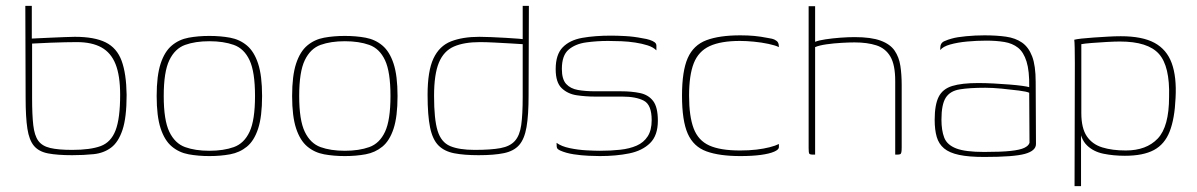

<svg xmlns="http://www.w3.org/2000/svg" viewBox="-20 -525 4064 652"><path d="M225 2Q175 2 143.5 -4Q112 -10 95.5 -29.5Q79 -49 73 -88Q67 -127 67 -193L66 -505H88V-394Q90 -394 108 -395Q126 -396 151 -397Q176 -398 199 -399Q222 -400 234 -400Q301 -400 339 -381Q377 -362 393 -318.5Q409 -275 410 -203Q410 -126 396 -84Q382 -42 357 -23.5Q332 -5 298 -1.5Q264 2 225 2ZM225 -16Q287 -16 322 -29Q357 -42 372.5 -82.5Q388 -123 388 -203Q388 -268 372.5 -307Q357 -346 324.5 -364Q292 -382 241 -382Q225 -382 201 -381.5Q177 -381 152 -380Q127 -379 109.5 -378Q92 -377 89 -377V-192Q89 -135 93 -100Q97 -65 110 -47Q123 -29 150.5 -22.5Q178 -16 225 -16Z M691 5Q653 5 620.5 -1Q588 -7 563.5 -27.5Q539 -48 525.5 -89Q512 -130 512 -199Q512 -268 525.5 -309Q539 -350 563.5 -370.5Q588 -391 620.5 -397Q653 -403 691 -403Q729 -403 761.5 -397Q794 -391 818.5 -370.5Q843 -350 856.5 -309Q870 -268 870 -199Q870 -129 856.5 -88Q843 -47 818.5 -27Q794 -7 761.5 -1Q729 5 691 5ZM691 -13Q739 -13 774 -25.5Q809 -38 827.5 -77.5Q846 -117 846 -199Q846 -281 827.5 -320.5Q809 -360 774 -372.5Q739 -385 691 -385Q643 -385 608.5 -372.5Q574 -360 555 -320.5Q536 -281 536 -199Q536 -117 555 -77.5Q574 -38 608.5 -25.5Q643 -13 691 -13Z M1151 5Q1113 5 1080.5 -1Q1048 -7 1023.5 -27.5Q999 -48 985.5 -89Q972 -130 972 -199Q972 -268 985.5 -309Q999 -350 1023.5 -370.5Q1048 -391 1080.5 -397Q1113 -403 1151 -403Q1189 -403 1221.5 -397Q1254 -391 1278.5 -370.5Q1303 -350 1316.5 -309Q1330 -268 1330 -199Q1330 -129 1316.5 -88Q1303 -47 1278.5 -27Q1254 -7 1221.5 -1Q1189 5 1151 5ZM1151 -13Q1199 -13 1234 -25.5Q1269 -38 1287.5 -77.5Q1306 -117 1306 -199Q1306 -281 1287.5 -320.5Q1269 -360 1234 -372.5Q1199 -385 1151 -385Q1103 -385 1068.5 -372.5Q1034 -360 1015 -320.5Q996 -281 996 -199Q996 -117 1015 -77.5Q1034 -38 1068.5 -25.5Q1103 -13 1151 -13Z M1432 -203Q1432 -284 1452 -326.5Q1472 -369 1511.5 -384.5Q1551 -400 1608 -400Q1623 -400 1647.5 -399Q1672 -398 1697.5 -396.5Q1723 -395 1742 -393.5Q1761 -392 1766 -391L1755 -384V-505H1776L1775 -201Q1775 -134 1768 -93.5Q1761 -53 1743 -32.5Q1725 -12 1691.5 -5Q1658 2 1605 2Q1556 2 1522.5 -4.5Q1489 -11 1469 -31Q1449 -51 1440.5 -92Q1432 -133 1432 -203ZM1592 -16Q1647 -16 1679.5 -22Q1712 -28 1728.5 -46.5Q1745 -65 1750 -100.5Q1755 -136 1755 -196V-375Q1741 -376 1714.5 -377.5Q1688 -379 1659.5 -380.5Q1631 -382 1610 -382Q1556 -382 1521.5 -367Q1487 -352 1470.5 -312.5Q1454 -273 1454 -199Q1454 -120 1466 -81Q1478 -42 1508.5 -29Q1539 -16 1592 -16Z M2017 5Q2004 5 1979.5 4Q1955 3 1928.5 -1Q1902 -5 1882 -14Q1876 -17 1873.5 -19.5Q1871 -22 1870.5 -27Q1870 -32 1870 -40Q1886 -28 1914.5 -22Q1943 -16 1972 -14.5Q2001 -13 2017 -13Q2054 -13 2086 -16.5Q2118 -20 2142 -30.5Q2166 -41 2179.5 -62Q2193 -83 2193 -117Q2193 -169 2166.5 -183Q2140 -197 2093 -197H2000Q1969 -197 1938.5 -201.5Q1908 -206 1887.5 -225.5Q1867 -245 1867 -290Q1867 -340 1891 -364.5Q1915 -389 1957.5 -396.5Q2000 -404 2055 -404Q2075 -404 2103.5 -402.5Q2132 -401 2162 -395Q2176 -393 2186.5 -389.5Q2197 -386 2203 -381.5Q2209 -377 2209 -370V-354Q2198 -365 2179 -371Q2160 -377 2137 -380.5Q2114 -384 2090 -385Q2066 -386 2045 -386Q2007 -386 1970.5 -381Q1934 -376 1911 -356.5Q1888 -337 1888 -291Q1888 -256 1902.5 -240Q1917 -224 1942.5 -219.5Q1968 -215 2001 -215H2089Q2125 -215 2153.5 -209Q2182 -203 2198 -182Q2214 -161 2214 -115Q2214 -65 2187.5 -39Q2161 -13 2116.5 -4Q2072 5 2017 5Z M2494 5Q2423 5 2379 -11Q2335 -27 2315.5 -71Q2296 -115 2296 -200Q2296 -284 2315.5 -328Q2335 -372 2379 -388.5Q2423 -405 2494 -405Q2520 -405 2541.5 -403Q2563 -401 2588 -396Q2603 -394 2611 -390Q2619 -386 2622 -380.5Q2625 -375 2625 -365Q2613 -371 2589.5 -376Q2566 -381 2540 -383.5Q2514 -386 2493 -386Q2428 -386 2390 -368.5Q2352 -351 2336 -310.5Q2320 -270 2320 -200Q2320 -130 2335.5 -89Q2351 -48 2388.5 -31Q2426 -14 2493 -14Q2524 -14 2549 -17Q2574 -20 2593.5 -25Q2613 -30 2625 -36V-25Q2625 -17 2609 -10Q2593 -3 2564 1Q2535 5 2494 5Z M2740 0Q2730 0 2728 -3.5Q2726 -7 2726 -22V-504H2748V-383Q2760 -388 2783.5 -391.5Q2807 -395 2833.5 -397Q2860 -399 2882 -399Q2938 -399 2970.5 -387Q3003 -375 3018 -353Q3033 -331 3037.5 -301.5Q3042 -272 3042 -236V-25Q3042 -14 3041 -8.5Q3040 -3 3037 -1.5Q3034 0 3027 0H3020V-250Q3020 -305 3003.5 -333Q2987 -361 2956 -371Q2925 -381 2882 -381Q2864 -381 2837.5 -379.5Q2811 -378 2786.5 -374.5Q2762 -371 2748 -365V0Z M3322 8Q3270 8 3237 1Q3204 -6 3186 -21Q3168 -36 3161 -60Q3154 -84 3154 -118Q3154 -169 3167.5 -196Q3181 -223 3213.5 -233Q3246 -243 3302 -243Q3327 -243 3354.5 -241.5Q3382 -240 3407.5 -238Q3433 -236 3451 -233.5Q3469 -231 3475 -229Q3476 -284 3466 -316Q3456 -348 3437 -363Q3418 -378 3390.5 -382.5Q3363 -387 3330 -387Q3297 -387 3264.5 -384Q3232 -381 3207 -374Q3182 -367 3173 -355V-362Q3173 -379 3186.5 -385Q3200 -391 3212 -394Q3229 -399 3260.5 -402Q3292 -405 3323 -405Q3364 -405 3396 -400.5Q3428 -396 3450.5 -380.5Q3473 -365 3485 -333.5Q3497 -302 3497 -247L3498 -36Q3498 -13 3460.5 -2.5Q3423 8 3322 8ZM3322 -9Q3380 -9 3412 -12.5Q3444 -16 3458.5 -23Q3473 -30 3476 -40L3475 -210Q3467 -214 3440 -217.5Q3413 -221 3381.5 -224Q3350 -227 3326 -227Q3272 -227 3239 -221.5Q3206 -216 3191.5 -193Q3177 -170 3177 -119Q3177 -82 3186.5 -57.5Q3196 -33 3227 -21Q3258 -9 3322 -9Z M3629 107 3630 -311Q3630 -340 3629.5 -362Q3629 -384 3628 -390Q3635 -392 3652.5 -394Q3670 -396 3693 -397.5Q3716 -399 3740.5 -400.5Q3765 -402 3786 -402Q3859 -402 3900.5 -379.5Q3942 -357 3959 -310.5Q3976 -264 3972 -192Q3969 -122 3952 -78.5Q3935 -35 3898.5 -15.5Q3862 4 3800 4Q3761 4 3727 -3Q3693 -10 3671 -31.5Q3649 -53 3645 -96L3651 -108V107ZM3803 -14Q3873 -14 3911.5 -54.5Q3950 -95 3950 -196Q3953 -300 3915.5 -342Q3878 -384 3783 -384Q3766 -384 3738.5 -382.5Q3711 -381 3686.5 -379Q3662 -377 3652 -375V-141Q3652 -90 3670.5 -62.5Q3689 -35 3723 -24.5Q3757 -14 3803 -14Z"/></svg>

Font: Genos Thin Thin
Style: Regular
Weight: 250
Version: Version 1.010